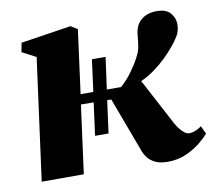

<svg xmlns="http://www.w3.org/2000/svg" viewBox="-67 -628 803 714"><g transform="rotate(-10 335.0 -271.0)"><path d="M512 8.5Q481.5 8.5 463.2 -1Q445 -10.5 436 -22.8Q427 -35 423.5 -44L344.5 -256L329 -256.5L312.5 -133.5H261.5L278 -257L230 -257.5L195.5 0H36.5L98.5 -460L46 -487.5L52.5 -522L242.5 -551L267.5 -535.5L235.5 -295.5H283.5L299.5 -416H351L334.5 -295.5H388.5Q403 -308.5 414.5 -321.8Q426 -335 435 -348Q444 -361 452 -373.5Q473 -408 476.8 -429.2Q480.5 -450.5 482 -470.5Q484.5 -511 507.8 -530.8Q531 -550.5 567.5 -550.5Q602.5 -550.5 618.5 -532.2Q634.5 -514 635 -491.5Q635.5 -464.5 623.2 -444.8Q611 -425 600 -412.5Q583 -391.5 562 -371.2Q541 -351 517 -333.8Q493 -316.5 466 -304L558.5 -129.5Q565 -117.5 573.2 -106.8Q581.5 -96 590.8 -89Q600 -82 610 -82Q618 -82 631 -86.8Q644 -91.5 655 -100.5L669.5 -70Q660 -58.5 637.8 -39.8Q615.5 -21 583.2 -6.2Q551 8.5 512 8.5Z"/></g></svg>

Font: Merriweather 60pt Black
Style: Italic
Weight: 900
Italic angle: -7.8°
Version: Version 2.101